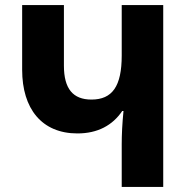

<svg xmlns="http://www.w3.org/2000/svg" viewBox="-20 -734 737 754"><path d="M458 0H621V-714H458V-516C458 -395 421 -343 339 -343C267 -343 231 -385 231 -476V-714H67V-460C67 -307 144 -210 284 -210C364 -210 422 -242 460 -298H465C460 -249 458 -204 458 -168Z"/></svg>

Font: Noto Sans Georgian SemiCondensed Extra
Style: Regular
Weight: 800
Width: 4
Designer: Monotype Design Team
Foundry: Monotype Imaging Inc.
Version: Version 1.901